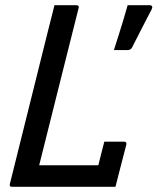

<svg xmlns="http://www.w3.org/2000/svg" viewBox="-20 -720 607 740"><path d="M26 0Q15 0 18 -11Q55 -158 91.5 -306Q128 -454 165 -601Q171 -626 177.5 -650.5Q184 -675 190 -700H275Q280 -700 282.5 -696.5Q285 -693 283 -689Q245 -538 207 -386.5Q169 -235 131 -83H359Q365 -106 370.5 -129Q376 -152 382 -174H458Q469 -174 467 -163Q457 -126 446 -82Q435 -38 425 0ZM556 -700Q564 -700 566 -695.5Q568 -691 565 -685Q548 -652 537.5 -632Q527 -612 517 -592Q507 -572 489 -537Q484 -527 471 -527H419Q431 -565 439 -590Q447 -615 454.5 -640Q462 -665 472 -700Z"/></svg>

Font: Recursive Sn Lnr St
Style: Italic
Weight: 400
Italic angle: -15°
Version: Version 1.079;hotconv 1.0.112;makeotfexe 2.5.65598; ttfautoh